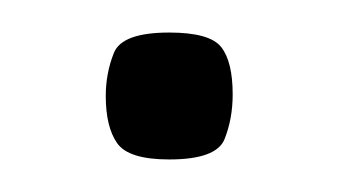

<svg xmlns="http://www.w3.org/2000/svg" viewBox="-20 -346 208 118"><path d="M84 -248Q59 -248 52 -258Q45 -268 45 -287Q45 -301 50 -313.5Q55 -326 84 -326Q109 -326 116 -317Q123 -308 123 -288Q123 -273 118 -260.5Q113 -248 84 -248Z"/></svg>

Font: Fredoka Light
Style: Regular
Weight: 300
Designer: Ben Nathan
Foundry: Milena B. Brandão, Ben Nathan
Version: Version 2.001